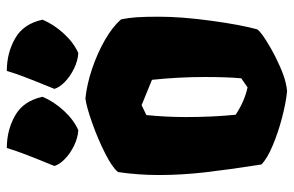

<svg xmlns="http://www.w3.org/2000/svg" viewBox="-171 -690 871 569"><g transform="rotate(-90 264.5 -405.5)"><path d="M499.5 -370.6Q499.5 -302.2 487.5 -215.1Q475.6 -127.9 461.9 -78.1Q453.6 -67.9 429.7 -52.7Q405.8 -37.6 381.8 -25.4Q349.6 -9.3 326.2 -1Q302.7 7.3 279.3 9.8Q246.1 6.8 201.2 -4.9Q156.2 -16.6 117.4 -33Q78.6 -49.3 61.5 -66.4Q46.4 -163.1 38.3 -233.4Q30.3 -303.7 30.3 -370.1Q30.3 -431.2 39.1 -491.2Q52.7 -508.3 94.7 -529.5Q136.7 -550.8 184.1 -567.6Q231.4 -584.5 256.8 -587.9Q297.4 -584 344.2 -568.4Q391.1 -552.7 430.9 -529.8Q470.7 -506.8 491.7 -481.9Q496.1 -460.4 497.8 -436.8Q499.5 -413.1 499.5 -370.6ZM202.1 -289.6Q202.1 -211.4 209 -142.6Q249 -116.2 290 -107.4L316.9 -126Q320.8 -166.5 320.8 -234.4Q320.8 -311 312.5 -390.6L237.3 -421.4L208 -407.2Q202.1 -348.6 202.1 -289.6ZM163.1 -608.9Q193.4 -622.1 220.5 -651.4Q247.6 -680.7 262.2 -714.8Q250 -771.5 206.8 -796.1Q163.6 -820.8 110.4 -820.8Q103 -796.4 94.7 -774.4Q86.4 -752.4 80.3 -737.1Q74.2 -721.7 71.3 -714.8L57.1 -679.7Q61.5 -664.6 77.9 -648.7Q94.2 -632.8 117.2 -621.6Q140.1 -610.4 163.1 -608.9ZM391.6 -608.9Q421.9 -622.1 449 -651.4Q476.1 -680.7 490.7 -714.8Q478.5 -771.5 435.3 -796.1Q392.1 -820.8 338.9 -820.8Q331.5 -796.4 323.2 -774.4Q314.9 -752.4 308.8 -737.1Q302.7 -721.7 299.8 -714.8L285.6 -679.7Q290 -664.6 306.4 -648.7Q322.8 -632.8 345.7 -621.6Q368.7 -610.4 391.6 -608.9Z"/></g></svg>

Font: Fruktur
Style: Regular
Weight: 400
Designer: Viktoriya Grabowska
Foundry: Viktoriya Grabowska
Version: Version 1.004; ttfautohint (v1.4.1)